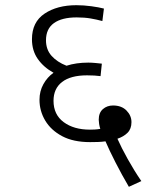

<svg xmlns="http://www.w3.org/2000/svg" viewBox="-20 -652 591 739"><path d="M476 67Q449 21 424.5 -27Q400 -75 386 -108Q372 -106 357 -105.5Q342 -105 327 -105Q262 -105 219 -128Q176 -151 154 -188Q132 -225 132 -268Q132 -301 147 -328Q162 -355 186 -372Q148 -393 125.5 -425Q103 -457 103 -501Q103 -567 151.5 -599.5Q200 -632 274 -632Q302 -632 331.5 -628Q361 -624 380 -619L374 -571Q352 -577 328.5 -581Q305 -585 275 -585Q218 -585 187.5 -563Q157 -541 157 -497Q157 -461 178.5 -437Q200 -413 236 -399Q273 -411 320 -411Q333 -411 348 -409.5Q363 -408 372 -407L367 -359Q345 -362 315 -362Q252 -362 219 -336.5Q186 -311 186 -264Q186 -211 225 -182Q264 -153 326 -153Q334 -153 344.5 -153.5Q355 -154 366 -156Q363 -165 361.5 -175Q360 -185 360 -191Q360 -218 376 -232Q392 -246 415 -246Q448 -246 467 -226.5Q486 -207 486 -182Q486 -156 471 -141Q456 -126 432 -118Q447 -84 471.5 -40Q496 4 524 45Z"/></svg>

Font: Noto Sans Light
Style: Italic
Weight: 300
Italic angle: -12°
Designer: Monotype Design Team
Foundry: Monotype Imaging Inc.
Version: Version 2.013; ttfautohint (v1.8.4.7-5d5b)